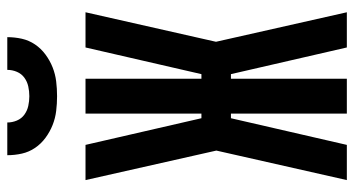

<svg xmlns="http://www.w3.org/2000/svg" viewBox="-248 -748 995 540"><g transform="rotate(-90 250.0 -477.5)"><path d="M113 0H14L97 -367L14 -735H113L188 -409H201V-735H299V-409H312L387 -735H486L403 -368L486 0H387L312 -326H299V0H201V-326H188ZM250 -815Q229 -815 208.5 -817.5Q188 -820 169 -827.5Q150 -835 133 -847.5Q116 -860 104.5 -877Q93 -894 88.5 -914Q84 -934 84 -955H176Q176 -941 181.5 -928Q187 -915 198 -907Q209 -899 222.5 -896Q236 -893 250 -893Q264 -893 277.5 -896Q291 -899 302 -907Q313 -915 318.5 -928Q324 -941 324 -955H416Q416 -934 411.5 -914Q407 -894 395.5 -877Q384 -860 367 -847.5Q350 -835 331 -827.5Q312 -820 291.5 -817.5Q271 -815 250 -815Z"/></g></svg>

Font: Iosevka SS04 Extrabold
Style: Regular
Weight: 800
Monospace: yes
Designer: Belleve Invis
Foundry: Belleve Invis
Version: Version 19.0.0; ttfautohint (v1.8.4)